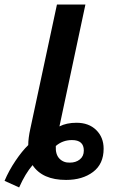

<svg xmlns="http://www.w3.org/2000/svg" viewBox="-83 -780 494 843"><path d="M162 -139Q192 -165 233 -165Q285 -165 285 -119Q285 -94 267.5 -80Q250 -66 224 -66Q196 -65 178 -83.5Q160 -102 162 -139ZM60 -55Q103 10 207 10Q279 10 325.5 -25Q372 -60 372 -127Q372 -177 339.5 -209Q307 -241 253 -241Q209 -241 178 -225L292 -760H167L50 -214Q41 -173 41 -143Q14 -117 -15 -74Q-44 -31 -63 14L1 43Q28 -18 60 -55Z"/></svg>

Font: Noto Sans UI SemiCondensed
Style: Bold Italic
Weight: 700
Width: 4
Designer: Monotype Design Team
Foundry: Monotype Imaging Inc.
Version: 1.001